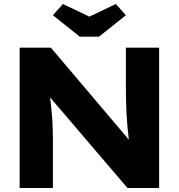

<svg xmlns="http://www.w3.org/2000/svg" viewBox="-20 -938 893 958"><path d="M78 -700H234L623 -241Q614 -313 611 -376.5Q608 -440 608 -527V-700H774V0H616L230 -452Q238 -386 241 -340.5Q244 -295 244 -234V0H78ZM244 -862 294 -918 426 -855 558 -918 608 -862 474 -755H378Z"/></svg>

Font: Lexend Exa HM Xlight
Style: Bold
Weight: 700
Designer: Bonnie Shaver-Troup, Thomas Jockin, Octavio Pardo
Foundry: Lexend
Version: Version 1.091